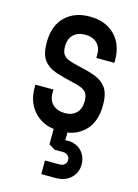

<svg xmlns="http://www.w3.org/2000/svg" viewBox="-120 -624 662 924"><g transform="rotate(15 211.0 -161.5)"><path d="M214.5 12.5Q135.5 12.5 88.5 -34.5Q41.5 -81.5 41.5 -158V-173H131.5V-152.5Q131.5 -119 153.8 -98.2Q176 -77.5 213.5 -77.5Q249.5 -77.5 270.5 -98.5Q291.5 -119.5 291.5 -158.5Q291.5 -183 282.8 -196.5Q274 -210 256.2 -217.5Q238.5 -225 212 -230.5Q161 -242 122.8 -255Q84.5 -268 63 -296.8Q41.5 -325.5 41.5 -382.5Q41.5 -467 87.8 -512.2Q134 -557.5 210 -557.5Q289.5 -557.5 335.5 -511Q381.5 -464.5 381.5 -387.5V-373H291.5V-392.5Q291.5 -427 270 -447.2Q248.5 -467.5 211.5 -467.5Q175 -467.5 153.2 -446.8Q131.5 -426 131.5 -386.5Q131.5 -362.5 140.5 -349Q149.5 -335.5 167.5 -328.2Q185.5 -321 212 -315Q262 -304.5 300 -291.2Q338 -278 359.8 -249.2Q381.5 -220.5 381.5 -162.5Q381.5 -78.5 336 -33Q290.5 12.5 214.5 12.5ZM180.5 235.5V167.5H253Q268.5 167.5 278 159Q287.5 150.5 287.5 137Q287.5 123 278 114.2Q268.5 105.5 253 105.5H212.5L181.5 87V-19.5H250V69.5L214.5 57.5Q258 41.5 289.8 50.5Q321.5 59.5 338.8 84.2Q356 109 356 140.5Q356 181 327.8 208.2Q299.5 235.5 253 235.5Z"/></g></svg>

Font: Mohave Light Medium
Style: Regular
Weight: 500
Version: Version 2.003